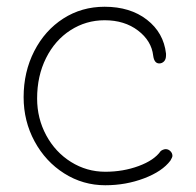

<svg xmlns="http://www.w3.org/2000/svg" viewBox="-20 -530 581 569"><path d="M50 -242Q50 -317 81.5 -378.5Q113 -440 167.5 -475Q222 -510 290 -510Q366 -510 415.5 -471.5Q465 -433 472 -371V-366Q472 -354 466 -348Q460 -342 452 -342Q437 -342 434 -365Q429 -409 389 -439.5Q349 -470 290 -470Q235 -470 189 -440.5Q143 -411 116.5 -358Q90 -305 90 -238Q90 -179 117 -129Q144 -79 190.5 -50Q237 -21 292 -21Q345 -21 391 -38Q437 -55 456 -82Q458 -84 462.5 -86Q467 -88 471 -88Q479 -88 485 -82Q491 -76 491 -68Q491 -64 485 -54Q461 -22 407 -1.5Q353 19 292 19Q226 19 170.5 -16Q115 -51 82.5 -111Q50 -171 50 -242Z"/></svg>

Font: Tsukimi Rounded Light
Style: Regular
Weight: 300
Designer: Takashi Funayama
Foundry: Takashi Funayama
Version: Version 1.032; ttfautohint (v1.8.3)